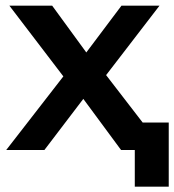

<svg xmlns="http://www.w3.org/2000/svg" viewBox="-20 -539 626 690"><path d="M2.4 0H139.6L316.9 -232.9H333.5L553.2 -518.6H416.5L247.6 -293.9H230.5ZM13.7 -518.6 231.4 -233.4H242.7L415 0H535.6V-43L341.8 -294.4H331.1L167.5 -518.6ZM420.9 -98.6V0H464.4V131.8H586.4V-98.6Z"/></svg>

Font: Roboto Flex
Style: wght 600 wdth 140 opsz 13.0 GRAD 0.00 slnt 0.00 XTRA 468 XOPQ 96 YOPQ 79 YTLC 514 YTUC 712 YTAS 750 YTDE -203.00 YTFI 738
Weight: 600
Width: 8
Designer: Berlow after Robertson
Foundry: Google
Version: Version 3.100